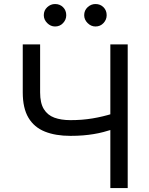

<svg xmlns="http://www.w3.org/2000/svg" viewBox="-20 -952 754 972"><path d="M95.2 -727.1H183.1V-484.4Q183.1 -430.2 201.9 -399.7Q220.7 -369.1 255.1 -356.4Q289.6 -343.8 336.4 -343.8Q365.7 -343.8 393.6 -345.9Q421.4 -348.1 448 -352.5Q474.6 -356.9 500 -363Q525.4 -369.1 549.8 -376.5V-296.9Q525.9 -289.6 502.7 -283.4Q479.5 -277.3 454.3 -273.2Q429.2 -269 400.4 -266.6Q371.6 -264.2 336.4 -264.2Q261.2 -264.2 207 -285.9Q152.8 -307.6 124 -356Q95.2 -404.3 95.2 -484.4ZM538.6 -727.1H626.5V0H538.6ZM258.8 -817.9Q236.3 -817.9 219 -835.2Q201.7 -852.5 201.7 -875Q201.7 -899.4 219 -915.5Q236.3 -931.6 258.8 -931.6Q283.2 -931.6 299.3 -915.5Q315.4 -899.4 315.4 -875Q315.4 -852.5 299.3 -835.2Q283.2 -817.9 258.8 -817.9ZM463.4 -817.9Q440.9 -817.9 423.6 -835.2Q406.2 -852.5 406.2 -875Q406.2 -899.4 423.6 -915.5Q440.9 -931.6 463.4 -931.6Q487.8 -931.6 503.9 -915.5Q520 -899.4 520 -875Q520 -852.5 503.9 -835.2Q487.8 -817.9 463.4 -817.9Z"/></svg>

Font: Sahel VF Regular
Style: Regular
Weight: 400
Foundry: Saber Rastikerdar (saber.rastikerdar@gmail.com)
Version: Version 3.4.0